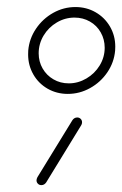

<svg xmlns="http://www.w3.org/2000/svg" viewBox="-20 -539 356 559"><path d="M284.8 -400Q284.8 -424.4 273.3 -444.6Q261.9 -464.8 241.7 -476.3Q221.5 -487.8 197 -487.8Q169.6 -487.8 145.6 -473.7Q121.5 -459.6 107 -435.6Q92.6 -411.5 92.6 -383.7Q92.6 -359.6 104.1 -339.6Q115.6 -319.6 135.6 -308Q155.6 -296.3 180.4 -296.3Q207.4 -296.3 231.7 -310.6Q255.9 -324.8 270.4 -348.7Q284.8 -372.6 284.8 -400ZM61.9 -380.4Q61.9 -388.1 62.2 -391.9Q65.2 -426.3 84.8 -455.4Q104.4 -484.4 134.8 -501.5Q165.2 -518.5 199.6 -518.5Q231.9 -518.5 258.3 -503.3Q284.8 -488.1 300.2 -461.7Q315.6 -435.2 315.6 -403.3Q315.6 -395.6 315.2 -391.9Q312.2 -357.4 292.6 -328.5Q273 -299.6 242.4 -282.6Q211.9 -265.6 177.4 -265.6Q145.2 -265.6 118.7 -280.7Q92.2 -295.9 77 -322.4Q61.9 -348.9 61.9 -380.4ZM100.4 0Q94.4 0 90.4 -4.1Q86.3 -8.1 86.3 -14.1Q86.3 -17.8 88.9 -23L190.7 -188.9Q193 -192.6 196.7 -194.8Q200.4 -197 204.8 -197Q210.7 -197 214.8 -193Q218.9 -188.9 218.9 -183Q218.9 -177.8 216.3 -174.1L114.4 -7.8Q108.9 0 100.4 0Z"/></svg>

Font: 26F Galaxy Sans Ultra Light
Style: Italic
Weight: 200
Italic angle: -5°
Designer: C₂₉H₂₅N₃O₅
Version: Version 1.200